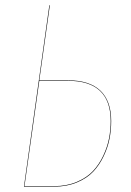

<svg xmlns="http://www.w3.org/2000/svg" viewBox="-20 -700 492 720"><path d="M234.9 -398.9Q315.9 -398.9 356.4 -360.1Q397 -321.3 397 -246.1Q397 -212.9 390.9 -180.7Q384.8 -148.4 369.1 -115.2Q353.5 -82 330.1 -56.9Q306.6 -31.7 268.6 -15.9Q230.5 0 183.1 0H69.8L165 -680.2H167L127.4 -398.9ZM183.1 -2Q230 -2 267.6 -17.8Q305.2 -33.7 328.4 -58.3Q351.6 -83 367.2 -116.2Q382.8 -149.4 388.9 -181.4Q395 -213.4 395 -246.1Q395 -397 234.9 -397H127.4L71.8 -2Z"/></svg>

Font: Fira Sans Compressed Two
Style: Italic
Weight: 100
Width: 3
Italic angle: -8°
Designer: Carrois Corporate & Edenspiekermann AG
Foundry: Carrois Corporate GbR & Edenspiekermann AG
Version: Version 4.203;PS 004.203;hotconv 1.0.88;makeotf.lib2.5.64775